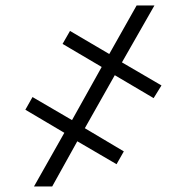

<svg xmlns="http://www.w3.org/2000/svg" viewBox="-20 -675 640 695"><path d="M287.1 -210.9 428.2 -127 401.9 -80.6 259.8 -163.6 168.9 0H103L212.9 -194.3L71.8 -277.8L97.7 -323.7L240.7 -240.2L348.1 -432.6L206.5 -516.1L233.4 -563L375.5 -479.5L474.6 -655.3H539.1L421.4 -449.2L564.5 -365.7L536.1 -319.8L395.5 -402.8Z"/></svg>

Font: Roboto Mono Light
Style: Regular
Weight: 300
Designer: Google
Version: Version 2.000985; 2015; ttfautohint (v1.3)